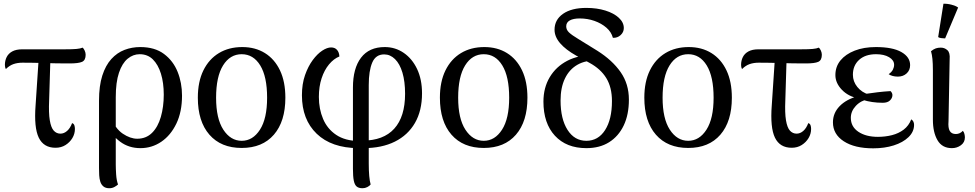

<svg xmlns="http://www.w3.org/2000/svg" viewBox="-20 -773 5182 1020"><path d="M275 12Q212 12 186 -41.5Q160 -95 169 -213L186 -469H248L241 -239Q238 -173 244.5 -134Q251 -95 265.5 -79Q280 -63 301 -63Q320 -63 336.5 -77.5Q353 -92 363 -119Q372 -116 375 -107.5Q378 -99 378 -88Q378 -62 364.5 -39.5Q351 -17 328 -2.5Q305 12 275 12ZM11 -406Q6 -415 6 -428Q6 -451 15.5 -470Q25 -489 45.5 -500Q66 -511 98 -511H323Q365 -511 386.5 -513Q408 -515 419 -520Q425 -515 430 -504Q435 -493 435 -482Q435 -453 416 -444.5Q397 -436 350 -436Q279 -436 217.5 -438Q156 -440 100 -440Q73 -440 51.5 -432.5Q30 -425 11 -406Z M561 227Q541 227 529.5 217.5Q518 208 513 192.5Q508 177 507 158Q506 139 506 120V-238Q506 -317 523.5 -371.5Q541 -426 571.5 -459.5Q602 -493 641.5 -508Q681 -523 725 -523Q802 -523 851 -486.5Q900 -450 923.5 -391.5Q947 -333 947 -265Q947 -179 917 -116.5Q887 -54 837 -20Q787 14 726 14Q664 14 618 -20.5Q572 -55 540 -112L568 -152Q592 -90 632 -63Q672 -36 709 -36Q756 -36 787.5 -67Q819 -98 834.5 -152Q850 -206 850 -270Q850 -333 835 -381.5Q820 -430 792 -457.5Q764 -485 722 -485Q687 -485 658 -461Q629 -437 612 -386.5Q595 -336 595 -257V101Q595 123 597 154Q599 185 607 207Q601 213 588.5 220Q576 227 561 227Z M1264 13Q1154 13 1092.5 -57.5Q1031 -128 1031 -254Q1031 -339 1060.5 -399Q1090 -459 1143 -491Q1196 -523 1267 -523Q1336 -523 1387.5 -491Q1439 -459 1467.5 -399Q1496 -339 1496 -254Q1496 -128 1435 -57.5Q1374 13 1264 13ZM1264 -25Q1323 -25 1361 -84Q1399 -143 1399 -254Q1399 -366 1362.5 -425.5Q1326 -485 1264 -485Q1202 -485 1165 -425.5Q1128 -366 1128 -254Q1128 -143 1166.5 -84Q1205 -25 1264 -25Z M1906 227Q1886 227 1875 218Q1864 209 1859.5 186.5Q1855 164 1855 124V-308Q1855 -410 1898 -466.5Q1941 -523 2024 -523Q2080 -523 2125 -492Q2170 -461 2196 -406Q2222 -351 2222 -277Q2222 -185 2184.5 -120Q2147 -55 2077.5 -20.5Q2008 14 1911 14L1906 -26Q2017 -26 2074.5 -89.5Q2132 -153 2132 -275Q2132 -340 2118 -387Q2104 -434 2078.5 -459Q2053 -484 2021 -484Q1976 -484 1957.5 -440.5Q1939 -397 1939 -321V95Q1939 134 1941.5 161.5Q1944 189 1949 207Q1943 215 1931 221Q1919 227 1906 227ZM1883 14Q1741 13 1662.5 -62.5Q1584 -138 1584 -267Q1584 -327 1600.5 -374Q1617 -421 1641.5 -454Q1666 -487 1692 -504Q1718 -521 1739 -521Q1759 -521 1770.5 -508Q1782 -495 1783 -473Q1753 -461 1728 -431Q1703 -401 1688.5 -357Q1674 -313 1674 -258Q1674 -194 1696.5 -141Q1719 -88 1766 -56.5Q1813 -25 1885 -24Z M2550 13Q2440 13 2378.5 -57.5Q2317 -128 2317 -254Q2317 -339 2346.5 -399Q2376 -459 2429 -491Q2482 -523 2553 -523Q2622 -523 2673.5 -491Q2725 -459 2753.5 -399Q2782 -339 2782 -254Q2782 -128 2721 -57.5Q2660 13 2550 13ZM2550 -25Q2609 -25 2647 -84Q2685 -143 2685 -254Q2685 -366 2648.5 -425.5Q2612 -485 2550 -485Q2488 -485 2451 -425.5Q2414 -366 2414 -254Q2414 -143 2452.5 -84Q2491 -25 2550 -25Z M3095 14Q2989 14 2928 -52Q2867 -118 2867 -233Q2867 -307 2900.5 -363Q2934 -419 2993.5 -450Q3053 -481 3132 -480L3153 -451Q3092 -454 3048.5 -429.5Q3005 -405 2981.5 -356.5Q2958 -308 2958 -239Q2958 -141 2995 -83Q3032 -25 3095 -25Q3158 -25 3194.5 -82Q3231 -139 3231 -236Q3231 -309 3201 -358Q3171 -407 3112 -439L3042 -477Q2985 -509 2955.5 -543.5Q2926 -578 2926 -615Q2926 -668 2971 -699.5Q3016 -731 3095 -731Q3151 -731 3196 -717Q3241 -703 3267.5 -678.5Q3294 -654 3294 -624Q3294 -602 3277 -586.5Q3260 -571 3236 -572Q3228 -603 3201.5 -626Q3175 -649 3138 -662Q3101 -675 3060 -675Q3026 -675 3007 -664.5Q2988 -654 2988 -633Q2988 -615 3002.5 -601Q3017 -587 3052 -566L3154 -503Q3233 -453 3277 -390Q3321 -327 3321 -244Q3321 -164 3293.5 -106.5Q3266 -49 3216 -17.5Q3166 14 3095 14Z M3636 13Q3526 13 3464.5 -57.5Q3403 -128 3403 -254Q3403 -339 3432.5 -399Q3462 -459 3515 -491Q3568 -523 3639 -523Q3708 -523 3759.5 -491Q3811 -459 3839.5 -399Q3868 -339 3868 -254Q3868 -128 3807 -57.5Q3746 13 3636 13ZM3636 -25Q3695 -25 3733 -84Q3771 -143 3771 -254Q3771 -366 3734.5 -425.5Q3698 -485 3636 -485Q3574 -485 3537 -425.5Q3500 -366 3500 -254Q3500 -143 3538.5 -84Q3577 -25 3636 -25Z M4186 12Q4123 12 4097 -41.5Q4071 -95 4080 -213L4097 -469H4159L4152 -239Q4149 -173 4155.5 -134Q4162 -95 4176.5 -79Q4191 -63 4212 -63Q4231 -63 4247.5 -77.5Q4264 -92 4274 -119Q4283 -116 4286 -107.5Q4289 -99 4289 -88Q4289 -62 4275.5 -39.5Q4262 -17 4239 -2.5Q4216 12 4186 12ZM3922 -406Q3917 -415 3917 -428Q3917 -451 3926.5 -470Q3936 -489 3956.5 -500Q3977 -511 4009 -511H4234Q4276 -511 4297.5 -513Q4319 -515 4330 -520Q4336 -515 4341 -504Q4346 -493 4346 -482Q4346 -453 4327 -444.5Q4308 -436 4261 -436Q4190 -436 4128.5 -438Q4067 -440 4011 -440Q3984 -440 3962.5 -432.5Q3941 -425 3922 -406Z M4619 15Q4520 15 4462.5 -22.5Q4405 -60 4405 -123Q4405 -172 4440 -208.5Q4475 -245 4537 -262L4542 -250Q4487 -260 4452.5 -296Q4418 -332 4418 -374Q4418 -419 4445 -452Q4472 -485 4520.5 -504Q4569 -523 4633 -523Q4722 -523 4768.5 -496.5Q4815 -470 4815 -427Q4815 -400 4796.5 -383Q4778 -366 4750 -366Q4735 -366 4722 -369.5Q4709 -373 4701 -379Q4717 -390 4723.5 -403Q4730 -416 4730 -429Q4730 -453 4703.5 -469Q4677 -485 4634 -485Q4577 -485 4544 -455Q4511 -425 4511 -376Q4511 -340 4534.5 -311Q4558 -282 4595 -271V-247Q4553 -239 4526.5 -210.5Q4500 -182 4500 -147Q4500 -100 4540 -73Q4580 -46 4644 -46Q4683 -46 4718.5 -55Q4754 -64 4781 -84.5Q4808 -105 4821 -139Q4829 -134 4832.5 -126.5Q4836 -119 4836 -110Q4836 -73 4806.5 -44.5Q4777 -16 4728 -0.5Q4679 15 4619 15ZM4670 -227Q4640 -227 4613.5 -231Q4587 -235 4565 -242L4576 -274Q4610 -279 4643 -283Q4676 -287 4711 -289Q4721 -279 4721 -268Q4721 -252 4708 -239.5Q4695 -227 4670 -227Z M5037 14Q4985 14 4960.5 -28Q4936 -70 4936 -137V-399Q4936 -436 4933.5 -460Q4931 -484 4926 -501Q4940 -512 4951.5 -516Q4963 -520 4978 -520Q4998 -520 5013 -506.5Q5028 -493 5025 -458L5019 -129Q5016 -94 5025.5 -77.5Q5035 -61 5058 -61Q5069 -61 5078.5 -65.5Q5088 -70 5095 -78Q5101 -72 5103.5 -61.5Q5106 -51 5106 -43Q5106 -17 5085 -1.5Q5064 14 5037 14ZM5001 -569Q4992 -569 4980.5 -570.5Q4969 -572 4964 -576L4992 -753Q5012 -754 5035 -748Q5058 -742 5070 -733Z"/></svg>

Font: Arima Medium
Style: Regular
Weight: 500
Designer: Joana Correia and Natanael Gama
Foundry: NDISCOVER
Version: Version 1.101;gftools[0.9.23]